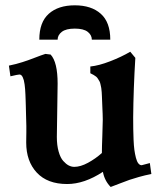

<svg xmlns="http://www.w3.org/2000/svg" viewBox="-20 -704 626 737"><path d="M154.3 -497.1 174.3 -494.6Q201.2 -465.8 201.2 -382.8Q201.2 -357.9 199.7 -279.5Q198.2 -201.2 198.2 -178.2Q198.2 -146 205.1 -122.1Q211.9 -98.1 222.7 -86.2Q233.4 -74.2 243.9 -68.8Q254.4 -63.5 265.1 -63.5Q289.1 -63.5 318.1 -79.3Q347.2 -95.2 371.1 -116.7Q371.1 -139.6 372.8 -182.9Q374.5 -226.1 374.5 -244.6Q374.5 -251 374 -266.8Q373.5 -282.7 373 -290Q372.6 -297.4 372.1 -312.3Q371.6 -327.1 371.3 -332.8Q371.1 -338.4 370.4 -350.1Q369.6 -361.8 368.7 -366.2Q367.7 -370.6 366 -379.2Q364.3 -387.7 362.1 -391.4Q359.9 -395 356.4 -400.9Q353 -406.7 348.9 -409.9Q344.7 -413.1 339.1 -416.5Q333.5 -419.9 326.7 -422.9V-448.7Q359.9 -452.1 402.8 -468.8Q445.8 -485.4 480 -505.4L499.5 -481.9Q492.2 -362.8 491.2 -253.4Q491.2 -227.5 491.5 -209.2Q491.7 -190.9 492.7 -167.7Q493.7 -144.5 495.8 -128.7Q498 -112.8 501.7 -98.4Q505.4 -84 511 -76.9Q516.6 -69.8 523.9 -69.8Q524.4 -69.8 555.2 -78.1L561 -36.1Q536.1 -31.2 513.2 -24.7Q490.2 -18.1 477.3 -13.7Q464.4 -9.3 440.7 0Q417 9.3 404.8 13.7Q381.3 -10.3 375 -44.4Q303.7 2.4 237.8 2.4Q162.1 2.4 121.3 -41.3Q80.6 -85 80.6 -156.7Q80.6 -162.6 80.8 -175.5Q81.1 -188.5 81.1 -194.8V-220.7Q81.1 -222.7 79.6 -276.9Q79.6 -284.2 79.1 -298.1Q78.6 -312 78.4 -320.3Q78.1 -328.6 77.6 -341.3Q77.1 -354 76.4 -361.8Q75.7 -369.6 74.5 -379.6Q73.2 -389.6 71.5 -395.8Q69.8 -401.9 67.4 -407.2Q64.9 -412.6 61.8 -415.3Q58.6 -418 54.7 -418Q49.3 -418 20 -411.1L14.2 -452.1Q43 -458 66.4 -465.6Q89.8 -473.1 114.3 -482.7Q138.7 -492.2 154.3 -497.1ZM201.2 -551.8H130.9Q130.9 -618.7 167.2 -651.1Q203.6 -683.6 267.1 -683.6Q330.6 -683.6 366.9 -651.1Q403.3 -618.7 403.3 -551.8H332.5Q332.5 -569.3 316.7 -581.8Q300.8 -594.2 267.1 -594.2Q233.4 -594.2 217.3 -581.8Q201.2 -569.3 201.2 -551.8Z"/></svg>

Font: Flanker
Style: Bold
Weight: 700
Designer: Flanker
Foundry: Flanker
Version: Version 2.021